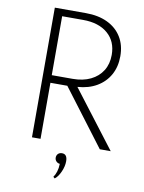

<svg xmlns="http://www.w3.org/2000/svg" viewBox="-109 -900 904 1203"><g transform="rotate(10 342.5 -298.0)"><path d="M140 0V-825H337.5Q417.5 -825 475.5 -797.2Q533.5 -769.5 565.2 -718.2Q597 -667 597 -596Q597 -528.5 568.5 -477.5Q540 -426.5 488.2 -396Q436.5 -365.5 365.5 -360.5L641 0H571.5L302 -356.5H194.5V0ZM194.5 -405H327.5Q393 -405 441.2 -428.5Q489.5 -452 516 -494.5Q542.5 -537 542.5 -595Q542.5 -681 485 -730.5Q427.5 -780 327.5 -780H194.5ZM325 229 315 220.5Q326.5 204.5 333.2 182.8Q340 161 340.5 133.5Q327 132.5 317.8 122.8Q308.5 113 308.5 99.5Q308.5 84.5 318 75Q327.5 65.5 343.5 65.5Q360 65.5 368.5 76.8Q377 88 377 111.5Q377 143 361.5 178Q346 213 325 229Z"/></g></svg>

Font: Spartan Thin Light
Style: Regular
Weight: 300
Version: Version 1.004